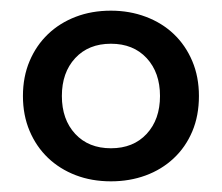

<svg xmlns="http://www.w3.org/2000/svg" viewBox="-20 -725 416 360"><path d="M188 -385Q152 -385 122 -396.5Q92 -408 70 -429Q48 -450 35.5 -479.5Q23 -509 23 -545Q23 -581 35.5 -610.5Q48 -640 70 -661Q92 -682 122 -693.5Q152 -705 188 -705Q223 -705 253.5 -693.5Q284 -682 306 -661Q328 -640 340.5 -610.5Q353 -581 353 -545Q353 -508 340.5 -478.5Q328 -449 305.5 -428Q283 -407 253 -396Q223 -385 188 -385ZM188 -447Q230 -447 255 -474Q280 -501 280 -545Q280 -589 255 -616Q230 -643 188 -643Q146 -643 121 -616Q96 -589 96 -545Q96 -501 121 -474Q146 -447 188 -447Z"/></svg>

Font: Tilda Sans Medium
Style: Regular
Weight: 500
Designer: ParaType Ltd
Foundry: ParaType Ltd
Version: Version 1.009